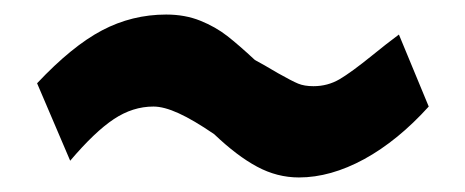

<svg xmlns="http://www.w3.org/2000/svg" viewBox="-20 -406 640 264"><path d="M274.5 -221.5Q246 -241 225.8 -250.2Q205.5 -259.5 191 -259.5Q162.5 -259.5 136.5 -242.2Q110.5 -225 76.5 -185L31 -291.5Q79 -342.5 120.2 -364.2Q161.5 -386 208.5 -386Q234.5 -386 255.5 -377.5Q276.5 -369 292.5 -356.5Q308.5 -344 330.5 -323.5Q341 -318 362 -305.5Q381.5 -294.5 390 -291Q398.5 -287.5 411 -287.5Q430.5 -287.5 446.8 -297Q463 -306.5 492 -330Q511 -345.5 528.5 -358.5L569.5 -259.5Q527 -212.5 480.8 -187.2Q434.5 -162 391 -162Q361 -162 333.5 -176.8Q306 -191.5 274.5 -221.5Z"/></svg>

Font: JuliaMono SemiBoldItalic
Style: Regular
Weight: 600
Italic angle: -9°
Monospace: yes
Designer: cormullion
Foundry: corm
Version: Version 0.049; ttfautohint (v1.8.4)